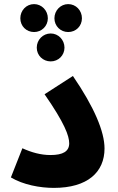

<svg xmlns="http://www.w3.org/2000/svg" viewBox="-20 -909 575 935"><path d="M146 -753C183 -753 213 -782 213 -820C213 -858 183 -889 146 -889C108 -889 79 -858 79 -820C79 -782 108 -753 146 -753ZM312 -753C350 -753 379 -782 379 -820C379 -858 350 -889 312 -889C275 -889 245 -858 245 -820C245 -782 275 -753 312 -753ZM227 -610C264 -610 294 -639 294 -677C294 -715 264 -746 227 -746C189 -746 159 -715 159 -677C159 -639 189 -610 227 -610ZM33 -45C93 -9 175 6 242 6C407 6 489 -71 489 -186C489 -268 439 -387 335 -539L197 -450C295 -309 317 -247 317 -211C317 -172 287 -154 226 -154C178 -154 133 -167 89 -187Z"/></svg>

Font: Noto Sans Arabic UI Extra
Style: Regular
Weight: 800
Designer: Nadine Chahine - Monotype Design Team
Foundry: Monotype Imaging Inc.
Version: Version 1.900